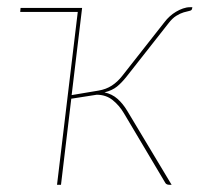

<svg xmlns="http://www.w3.org/2000/svg" viewBox="-20 -512 554 532"><path d="M37 -490H207.5L178.5 -248.5L253 -261Q274 -264.5 289.8 -274.8Q305.5 -285 318.5 -301.5L436 -451Q442 -459 450.2 -466.5Q458.5 -474 467.8 -479.5Q477 -485 487 -488.5Q497 -492 506 -492H513L512 -487Q511 -483 504.8 -481.8Q498.5 -480.5 489 -477.8Q479.5 -475 468.5 -468.2Q457.5 -461.5 446.5 -447L330.5 -299.5Q317 -282.5 304 -272Q291 -261.5 269.5 -256Q290.5 -251.5 305.5 -238.2Q320.5 -225 332.5 -205L455.5 0H449Q442 0 438.5 -4.5L323.5 -198Q310.5 -220 292 -234.8Q273.5 -249.5 248 -249.5L177.5 -238.5L149 0H138L195.5 -479H36Z"/></svg>

Font: Lato Hairline
Style: Italic
Weight: 100
Italic angle: -7°
Designer: Lukasz Dziedzic
Foundry: tyPoland Lukasz Dziedzic
Version: Version 2.007; 2014-02-27